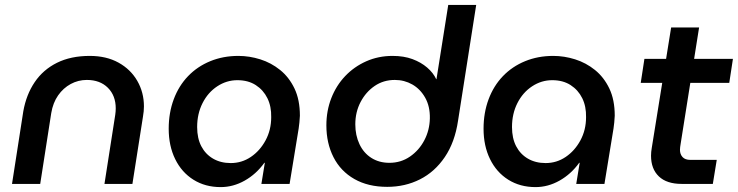

<svg xmlns="http://www.w3.org/2000/svg" viewBox="-20 -750 3009 783"><path d="M29 0 75 -296Q87 -364 121.5 -415Q156 -466 212.5 -494Q269 -522 346 -522Q414 -522 463.5 -494.5Q513 -467 540 -420Q567 -373 567 -316Q567 -307 566 -296Q565 -285 563 -274L520 0H406L450 -282Q451 -289 451.5 -295.5Q452 -302 452 -308Q452 -360 420 -392Q388 -424 334 -424Q299 -424 268.5 -407.5Q238 -391 217 -361Q196 -331 189 -289L144 0Z M880 13Q817 13 769 -17Q721 -47 694.5 -101Q668 -155 668 -225Q668 -290 688.5 -345Q709 -400 747 -439.5Q785 -479 837.5 -500.5Q890 -522 952 -522Q997 -522 1041.5 -508Q1086 -494 1122.5 -464.5Q1159 -435 1181 -389Q1203 -343 1203 -278Q1202 -263 1201 -250.5Q1200 -238 1198 -226L1161 0H1046L1060 -86H1058Q1025 -40 978 -13.5Q931 13 880 13ZM921 -85Q966 -85 1003 -110Q1040 -135 1063 -177.5Q1086 -220 1086 -272Q1087 -316 1070.5 -349.5Q1054 -383 1023 -403Q992 -423 948 -423Q904 -423 866 -398Q828 -373 806 -329.5Q784 -286 784 -232Q784 -186 801 -153.5Q818 -121 849 -103Q880 -85 921 -85Z M1559 12Q1481 12 1425 -20Q1369 -52 1340 -109Q1311 -166 1311 -239Q1311 -298 1331 -349.5Q1351 -401 1387.5 -439.5Q1424 -478 1473.5 -500Q1523 -522 1581 -522Q1627 -522 1662 -509Q1697 -496 1722 -474.5Q1747 -453 1759 -427H1760L1808 -730H1922L1848 -258Q1835 -170 1794 -109.5Q1753 -49 1692.5 -18.5Q1632 12 1559 12ZM1568 -86Q1615 -86 1652 -111.5Q1689 -137 1710.5 -178Q1732 -219 1733 -267Q1734 -316 1714 -351.5Q1694 -387 1661.5 -405.5Q1629 -424 1590 -424Q1544 -424 1508 -399.5Q1472 -375 1450.5 -334Q1429 -293 1429 -243Q1429 -198 1446 -162Q1463 -126 1494.5 -106Q1526 -86 1568 -86Z M2164 13Q2101 13 2053 -17Q2005 -47 1978.5 -101Q1952 -155 1952 -225Q1952 -290 1972.5 -345Q1993 -400 2031 -439.5Q2069 -479 2121.5 -500.5Q2174 -522 2236 -522Q2281 -522 2325.5 -508Q2370 -494 2406.5 -464.5Q2443 -435 2465 -389Q2487 -343 2487 -278Q2486 -263 2485 -250.5Q2484 -238 2482 -226L2445 0H2330L2344 -86H2342Q2309 -40 2262 -13.5Q2215 13 2164 13ZM2205 -85Q2250 -85 2287 -110Q2324 -135 2347 -177.5Q2370 -220 2370 -272Q2371 -316 2354.5 -349.5Q2338 -383 2307 -403Q2276 -423 2232 -423Q2188 -423 2150 -398Q2112 -373 2090 -329.5Q2068 -286 2068 -232Q2068 -186 2085 -153.5Q2102 -121 2133 -103Q2164 -85 2205 -85Z M2760 0Q2699 0 2667 -30.5Q2635 -61 2635 -115Q2635 -130 2638 -147L2717 -638H2831L2756 -165Q2753 -148 2753 -139Q2753 -121 2763.5 -109.5Q2774 -98 2795 -98H2903L2887 0ZM2593 -412 2608 -510H2969L2954 -412Z"/></svg>

Font: MuseoModerno Medium
Style: Italic
Weight: 500
Italic angle: -9°
Designer: Pablo Cosgaya, Héctor Gatti, Marcela Romero, and the Authors of The MuseoModerno Project.
Foundry: Omnibus-Type Team
Version: Version 1.003